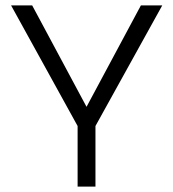

<svg xmlns="http://www.w3.org/2000/svg" viewBox="-20 -690 640 710"><path d="M21 -670 267 -224V0H333V-224L580 -670H501L300 -295L99 -670Z"/></svg>

Font: LT Wave Mono Light
Style: Regular
Weight: 300
Designer: Daniel Lyons
Version: Version 2.5 (Glyphs App)